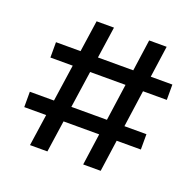

<svg xmlns="http://www.w3.org/2000/svg" viewBox="-115 -760 901 882"><g transform="rotate(20 336.0 -319.5)"><path d="M119 0 212 -639H297L204 0ZM34.5 -155V-230H604.5V-155ZM379 0 469 -639H554.5L464.5 0ZM69.5 -410V-485H638.5V-410Z"/></g></svg>

Font: Anek Gujarati SemiExpanded Medium
Style: Regular
Weight: 500
Width: 6
Designer: Mrunmayee Ghaisas (Gujarati), Yesha Goshar (Latin)
Foundry: Ek Type
Version: Version 1.003